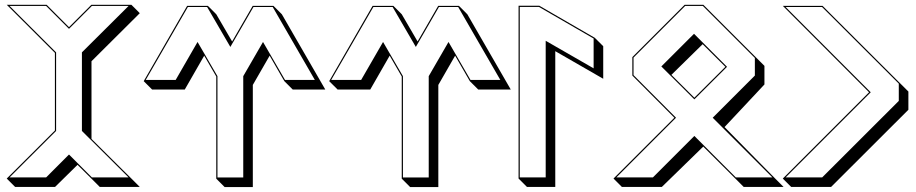

<svg xmlns="http://www.w3.org/2000/svg" viewBox="-20 -738 3780 792"><path d="M7.8 -718.3H172.4L264.6 -626L356.9 -718.3H522L556.6 -683.6L357.4 -485.4V-165L522 -1.5L556.6 33.2H391.6L356.9 -1.5L299.8 -58.1L207 33.2H42.5L7.8 -1.5L206.5 -199.7V-520ZM19.5 -713.4 211.4 -522V-197.8L19.5 -6.3H170.4L264.6 -100.6L358.9 -6.3H510.3L317.9 -197.8V-522L510.3 -713.4H358.9L264.6 -619.1L170.4 -713.4Z M752 -713.9H837.4L872.1 -679.2L937.5 -566.9L1022.5 -713.9H1107.9L1142.6 -679.2L1321.8 -368.7H1187.5L1152.8 -403.3L1092.3 -508.3L1022.9 -387.7V33.7H906.7L872.1 -1V-422.4L822.3 -508.3L742.2 -368.7H607.4L572.8 -403.3ZM754.9 -709 581.1 -408.2H704.6L794.9 -564.9L877 -423.8V-5.9H983.4V-423.8L1064.9 -564.9L1155.8 -408.2H1278.8L1105 -709H1025.4L930.2 -544.4L834.5 -709Z M1517.1 -713.9H1602.5L1637.2 -679.2L1702.6 -566.9L1787.6 -713.9H1873L1907.7 -679.2L2086.9 -368.7H1952.6L1918 -403.3L1857.4 -508.3L1788.1 -387.7V33.7H1671.9L1637.2 -1V-422.4L1587.4 -508.3L1507.3 -368.7H1372.6L1337.9 -403.3ZM1520 -709 1346.2 -408.2H1469.7L1560.1 -564.9L1642.1 -423.8V-5.9H1748.5V-423.8L1830.1 -564.9L1920.9 -408.2H2043.9L1870.1 -709H1790.5L1695.3 -544.4L1599.6 -709Z M2204.6 -714.4 2433.6 -582 2468.3 -547.4V-413.1L2270.5 -526.9V33.2H2153.8L2119.1 -1.5V-714.4ZM2203.1 -709.5H2124V-6.3H2231V-569.8L2428.7 -456.1V-579.1Z M2972.2 -462.4 2878.4 -555.7 2749.5 -429.2 2844.2 -335ZM2804.2 -718.3H2881.3L3098.6 -501L3133.3 -466.3V-389.6L2968.8 -213.9L3177.7 -1.5L3212.4 33.2H3047.9L3013.2 -1.5L2880.9 -133.3L2710 33.2H2545.4L2510.7 -1.5L2761.7 -252.4L2588.4 -426.3V-502.4ZM2806.2 -713.4 2593.3 -500.5V-428.2L2768.6 -252.4L2522.5 -6.3H2673.3L2844.2 -177.2L3015.1 -6.3H3166L2919.9 -252.4L3093.8 -426.3V-499L2879.4 -713.4ZM2842.8 -598.6 2979 -462.4 2844.2 -328.1 2708 -463.9Z M3692.4 -395 3727.1 -360.4V-285.2L3408.2 33.2H3243.7L3209 -1.5L3564.9 -357.4L3209 -713.9H3373ZM3687.5 -393.1 3371.1 -709H3220.7L3571.8 -357.4L3220.7 -6.3H3371.6L3687.5 -321.8Z"/></svg>

Font: KultiginGolge
Style: Regular
Weight: 400
Designer: facebook.com/biligbitig
Foundry: facebook.com/biligbitig
Version: Version 1.0